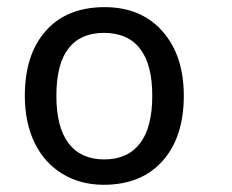

<svg xmlns="http://www.w3.org/2000/svg" viewBox="-20 -511 644 532"><path d="M489.3 -245.6Q489.3 -130.9 430.4 -64.9Q371.6 1 267.1 1Q202.6 1 152.6 -29.5Q102.5 -60.1 75.7 -115.7Q48.8 -171.4 48.8 -245.6Q48.8 -360.4 107.2 -425.8Q165.5 -491.2 270 -491.2Q371.1 -491.2 430.2 -424.3Q489.3 -357.4 489.3 -245.6ZM136.2 -245.6Q136.2 -158.2 170.2 -113.8Q204.1 -69.3 269 -69.3Q333.5 -69.3 367.7 -113.5Q401.9 -157.7 401.9 -245.6Q401.9 -332.5 367.9 -376.2Q334 -419.9 268.1 -419.9Q203.1 -419.9 169.7 -376.7Q136.2 -333.5 136.2 -245.6Z"/></svg>

Font: XL-Viking
Style: Regular
Weight: 400
Foundry: Ascender Corporation
Version: Version 1.10 March 23, 2015